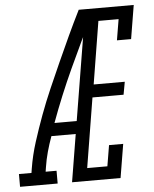

<svg xmlns="http://www.w3.org/2000/svg" viewBox="-98 -779 659 824"><g transform="rotate(-5 232.0 -367.5)"><path d="M-45 0V-55H9L12 -74Q21 -130 39 -186.5Q57 -243 77.5 -298.5Q98 -354 122 -409Q146 -464 170.5 -518.5Q195 -573 220 -627Q245 -681 272 -735H300L298 -723L326 -710Q271 -599 219.5 -487Q168 -375 126 -260H222L213 -205H108Q96 -172 87 -139.5Q78 -107 73 -74L70 -55H117V0ZM179 0 300 -735H509L485 -590H424L439 -680H352L308 -410H442L432 -355H298L249 -55H336L351 -145H412L388 0Z"/></g></svg>

Font: Iosevka Curly Slab Light
Style: Italic
Weight: 300
Italic angle: -9°
Monospace: yes
Designer: Belleve Invis
Foundry: Belleve Invis
Version: Version 22.1.2; ttfautohint (v1.8.4)